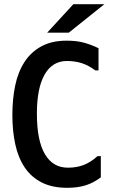

<svg xmlns="http://www.w3.org/2000/svg" viewBox="-20 -900 540 916"><path d="M461 -155V-54Q427 -28 389 -16Q351 -4 301 -4Q229 -4 179 -29.5Q129 -55 98 -101Q67 -147 53 -211Q39 -275 39 -351Q39 -427 52.5 -492Q66 -557 97 -604.5Q128 -652 177.5 -679Q227 -706 298 -706Q345 -706 380 -696.5Q415 -687 450 -670V-564H435Q403 -588 370.5 -598.5Q338 -609 299 -609Q230 -609 193 -544.5Q156 -480 156 -358Q156 -230 194 -165Q232 -100 304 -100Q346 -100 379.5 -113Q413 -126 445 -155ZM330 -880H478L308 -744H205Z"/></svg>

Font: D2Coding
Style: Bold
Weight: 700
Monospace: yes
Designer: Yong-Rak Park; Jeong-Hwan Yoon; Sang-Min Lee;
Foundry: NHN Corporation
Version: Version 1.3.2; Build 20180524